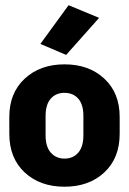

<svg xmlns="http://www.w3.org/2000/svg" viewBox="-20 -704 493 734"><path d="M15.6 -192.4Q15.6 -99.6 74.2 -44.9Q132.8 9.8 226.6 9.8Q320.3 9.8 378.9 -44.9Q437.5 -99.6 437.5 -192.4V-257.3Q437.5 -348.6 378.9 -403.3Q320.3 -458 226.6 -458Q133.3 -458 74.5 -403.3Q15.6 -348.6 15.6 -257.3ZM154.3 -260.7Q154.3 -304.7 174.1 -326.9Q193.8 -349.1 226.6 -349.1Q259.3 -349.1 279.1 -326.9Q298.8 -304.7 298.8 -260.7V-186.5Q298.8 -143.1 279.1 -120.4Q259.3 -97.7 226.6 -97.7Q194.3 -97.7 174.3 -120.4Q154.3 -143.1 154.3 -186.5ZM134.3 -536.1 232.9 -494.1 358.9 -635.7 242.2 -684.1Z"/></svg>

Font: Roboto Flex Super Cond Bold
Style: Regular
Weight: 700
Width: 3
Designer: Berlow after Robertson
Foundry: Google
Version: Version 3.000